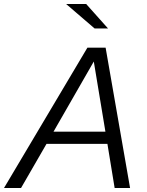

<svg xmlns="http://www.w3.org/2000/svg" viewBox="-64 -938 731 958"><path d="M0 0ZM-44 0 372 -700H463L585 0H508L472 -220H168L41 0ZM203 -281H462L404 -631ZM366 -918 475 -796H408L266 -918Z"/></svg>

Font: Red Hat Text
Style: Italic
Weight: 400
Italic angle: -12°
Designer: Pentagram / MCKL
Foundry: Pentagram / MCKL
Version: Version 1.005; Red Hat Text Italic